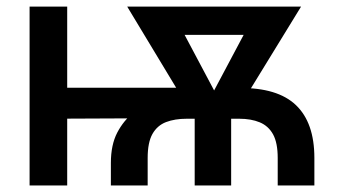

<svg xmlns="http://www.w3.org/2000/svg" viewBox="-20 -566 1028 586"><path d="M318.4 0V-68.8Q318.4 -124 337.9 -161.4Q357.4 -198.7 387.9 -222.4Q418.5 -246.1 453.6 -258.5Q488.8 -271 520.5 -275.6Q552.2 -280.3 573.2 -280.3L710 -297.4Q827.1 -298.8 883.3 -245.1Q939.5 -191.4 939.5 -84V0H827.6V-84Q827.6 -129.9 813.5 -155.8Q799.3 -181.6 772.9 -192.6Q746.6 -203.6 710 -203.6H549.8Q513.7 -203.6 486.8 -193.4Q460 -183.1 445.3 -157.2Q430.7 -131.3 430.7 -84V0ZM70.3 0V-545.9H185.1V0ZM125.5 -203.6V-298.3H564V-205.6ZM574.2 0V-267.6H685.5V0ZM571.8 -208.5 368.2 -545.9H497.6L660.2 -239.7L647.5 -208.5ZM618.2 -208.5 608.4 -242.7 769.5 -545.9H898.9L691.9 -208.5ZM453.6 -459.5V-545.9H829.6V-459.5Z"/></svg>

Font: Inter
Style: 540
Weight: 540
Designer: Rasmus Andersson
Foundry: rsms
Version: Version 4.001;git-66647c0bb